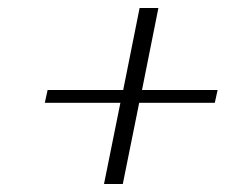

<svg xmlns="http://www.w3.org/2000/svg" viewBox="-20 -589 593 480"><path d="M281 -332H92L99 -364H288L329 -569H376L335 -364H524L517 -332H328L287 -129H240Z"/></svg>

Font: Trirong ExtraLight
Style: Italic
Weight: 275
Italic angle: -12°
Designer: Katatrad Team
Foundry: CadsonDemak
Version: Version 1.003